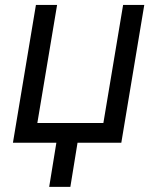

<svg xmlns="http://www.w3.org/2000/svg" viewBox="-20 -565 622 760"><path d="M551.1 -545.5 460.2 0H286.9L258.5 174.7H174.7L203.1 0H31.2L122.2 -545.5H206L127.8 -78.1H389.2L467.3 -545.5Z"/></svg>

Font: Inter UI
Style: Italic
Weight: 400
Italic angle: -9.39999°
Designer: Rasmus Andersson
Foundry: rsms
Version: 3.2;8d6f07862